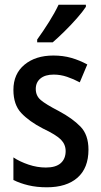

<svg xmlns="http://www.w3.org/2000/svg" viewBox="-20 -786 430 816"><path d="M356 -150Q356 -72 309.5 -31Q263 10 179 10Q136 10 100.5 1.5Q65 -7 37 -21V-117Q64 -99 101 -86.5Q138 -74 175 -74Q217 -74 238 -92.5Q259 -111 259 -144Q259 -172 239 -192.5Q219 -213 162 -240Q104 -270 70.5 -305.5Q37 -341 37 -404Q37 -472 84 -511Q131 -550 207 -550Q248 -550 283 -540Q318 -530 351 -512L319 -436Q293 -450 265 -459.5Q237 -469 208 -469Q172 -469 152 -452.5Q132 -436 132 -408Q132 -379 153 -361Q174 -343 230 -314Q288 -283 322 -248Q356 -213 356 -150ZM345 -757Q332 -737 307 -708.5Q282 -680 254 -652.5Q226 -625 204 -606H138V-618Q164 -654 188.5 -693Q213 -732 229 -766H345Z"/></svg>

Font: Noto Sans Hebrew Condensed Medium
Style: Regular
Weight: 500
Width: 3
Designer: Monotype Design Team
Foundry: Monotype Imaging Inc.
Version: Version 2.004; ttfautohint (v1.8.4.7-5d5b)